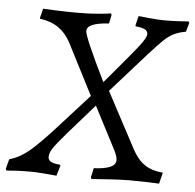

<svg xmlns="http://www.w3.org/2000/svg" viewBox="-63 -694 764 752"><g transform="rotate(5 319.0 -318.5)"><path d="M499 -496 362 -342 478 -124Q499 -84 527 -64.5Q555 -45 600 -41L589 3Q577 2 542.5 1Q508 0 471 0Q437 0 388 3.5Q339 7 323 8L321 1L329 -35Q372 -37 393.5 -46.5Q415 -56 415 -74Q415 -90 401 -116L316 -280L210 -159Q172 -115 160.5 -97Q149 -79 149 -64Q149 -52 159.5 -45.5Q170 -39 196 -37L198 -34L186 7Q175 6 140 3Q105 0 82 0Q52 0 25 1.5Q-2 3 -11 4L-14 -3L-4 -41Q38 -53 75 -84.5Q112 -116 170 -180L293 -316L190 -517Q171 -553 141.5 -573.5Q112 -594 68 -600V-604L77 -640Q92 -639 133.5 -637.5Q175 -636 214 -636Q262 -636 298.5 -639.5Q335 -643 344 -645L346 -638L339 -605Q295 -602 274 -593Q253 -584 253 -568Q253 -545 337 -374L386 -432Q437 -492 464.5 -527Q492 -562 492 -576Q492 -588 481.5 -594Q471 -600 444 -603L443 -607L452 -644Q453 -644 490 -640Q527 -636 557 -636Q580 -636 610 -637.5Q640 -639 649 -640L652 -634L642 -599Q613 -594 593 -583.5Q573 -573 554.5 -555Q536 -537 499 -496Z"/></g></svg>

Font: Alegreya SC
Style: Italic
Weight: 400
Italic angle: -7°
Designer: Juan Pablo del Peral
Foundry: Huerta Tipografica
Version: Version 2.007; ttfautohint (v1.6)